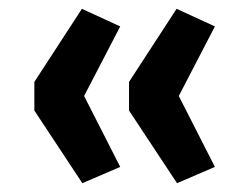

<svg xmlns="http://www.w3.org/2000/svg" viewBox="-20 -487 549 436"><path d="M167 -71 58 -236V-301L166 -467L253 -427L171 -269L253 -108ZM382 -71 273 -236V-301L381 -467L468 -427L386 -269L468 -108Z"/></svg>

Font: Nunito Sans 9pt
Style: Bold
Weight: 700
Version: Version 3.101;gftools[0.9.27]